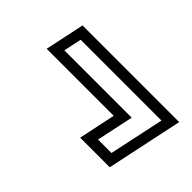

<svg xmlns="http://www.w3.org/2000/svg" viewBox="-43 -630 649 649"><g transform="rotate(45 282.0 -305.0)"><path d="M542.5 -441.5 484.5 -167.5H343L371 -300H50.5L80.5 -441.5ZM496.5 -402.8H110.2L96.5 -338.5H418.5L390.2 -205.8H454.5Z"/></g></svg>

Font: Tourney Thin
Style: Italic
Weight: 100
Italic angle: -12°
Designer: Tyler Finck
Foundry: Etcetera Type Co
Version: Version 1.015